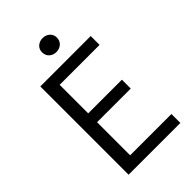

<svg xmlns="http://www.w3.org/2000/svg" viewBox="-245 -919 1010 1010"><g transform="rotate(-45 260.0 -414.0)"><path d="M88.4 0V-656.7H463.4V-590.8H166.5V-378.4H417V-312.5H166.5V-66.4H473.6V0ZM276.9 -724.6Q253.4 -724.6 237.5 -739Q221.7 -753.4 221.7 -777.3Q221.7 -799.8 237.5 -814Q253.4 -828.1 276.9 -828.1Q299.8 -828.1 315.9 -814Q332 -799.8 332 -777.3Q332 -753.4 315.9 -739Q299.8 -724.6 276.9 -724.6Z"/></g></svg>

Font: Varta Light
Style: Regular
Weight: 400
Version: Version 1.004